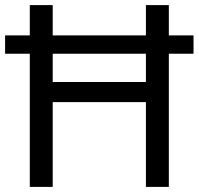

<svg xmlns="http://www.w3.org/2000/svg" viewBox="-20 -734 781 754"><path d="M97 0V-523H0V-595H97V-714H187V-595H553V-714H643V-595H740V-523H643V0H553V-333H187V0ZM187 -412H553V-523H187Z"/></svg>

Font: Noto Sans Tai Le
Style: Regular
Weight: 400
Designer: Monotype Design Team
Foundry: Monotype Imaging Inc.
Version: Version 2.002; ttfautohint (v1.8.4.7-5d5b)